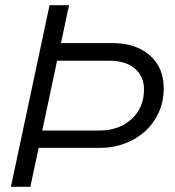

<svg xmlns="http://www.w3.org/2000/svg" viewBox="-20 -720 674 740"><path d="M22 0 171 -700H246L215 -554H413Q503 -554 557 -507Q611 -460 611 -380Q611 -330 592.5 -288Q574 -246 541 -215.5Q508 -185 462.5 -167.5Q417 -150 364 -150H129L97 0ZM401 -486H200L143 -217H363Q439 -217 487 -261Q535 -305 535 -375Q535 -426 499.5 -456Q464 -486 401 -486Z"/></svg>

Font: Red Hat Display
Style: Italic
Weight: 400
Italic angle: -12°
Designer: Pentagram / MCKL
Foundry: Pentagram / MCKL
Version: Version 1.003; Red Hat Display Italic